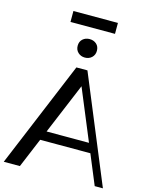

<svg xmlns="http://www.w3.org/2000/svg" viewBox="-154 -1181 989 1275"><g transform="rotate(15 341.0 -543.5)"><path d="M0 0 303.8 -730H379.7L681.6 0H625.3L354.7 -652.2L380.6 -646L110.8 0ZM175.3 -203.5V-267.9H548.7V-203.5ZM340.7 -807.6Q312.9 -807.6 293.8 -825.3Q274.6 -843.1 274.6 -871.4Q274.6 -900.8 293.8 -917.8Q312.9 -934.7 340.7 -934.7Q368.8 -934.7 387.8 -917.8Q406.8 -900.8 406.8 -871.4Q406.8 -843.1 387.8 -825.3Q368.8 -807.6 340.7 -807.6ZM187.7 -1011.6V-1086.8H493.7V-1011.6Z"/></g></svg>

Font: Savate ExtraLight
Style: Regular
Weight: 200
Designer: Max Esnée
Foundry: Plomb Type
Version: Version 2.000